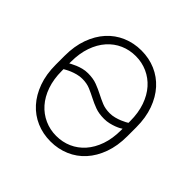

<svg xmlns="http://www.w3.org/2000/svg" viewBox="-176 -881 1062 1062"><g transform="rotate(45 355.0 -350.0)"><path d="M355 6Q295 6 244 -16Q193 -38 155.5 -79.5Q118 -121 96.5 -180.5Q75 -240 75 -315V-385Q75 -460 96.5 -519.5Q118 -579 155.5 -620.5Q193 -662 244.5 -684Q296 -706 355 -706Q415 -706 466 -684Q517 -662 554.5 -620.5Q592 -579 613.5 -519.5Q635 -460 635 -385V-315Q635 -240 613.5 -180.5Q592 -121 554.5 -79.5Q517 -38 465.5 -16Q414 6 355 6ZM355 -38Q404 -38 446 -56.5Q488 -75 519.5 -110.5Q551 -146 569 -197.5Q587 -249 587 -315V-326Q585 -324 575 -318.5Q565 -313 549.5 -307Q534 -301 515 -296.5Q496 -292 476 -292Q435 -292 405.5 -303Q376 -314 350 -327.5Q324 -341 297 -352.5Q270 -364 235 -364Q215 -364 196 -359Q177 -354 161.5 -347.5Q146 -341 135.5 -335Q125 -329 123 -328V-315Q123 -250 141 -198.5Q159 -147 190.5 -111.5Q222 -76 264.5 -57Q307 -38 355 -38ZM476 -336Q495 -336 514 -341Q533 -346 548.5 -352.5Q564 -359 574 -364.5Q584 -370 587 -372V-385Q587 -450 569 -501.5Q551 -553 519.5 -588.5Q488 -624 445.5 -643Q403 -662 355 -662Q306 -662 264 -643.5Q222 -625 190.5 -589.5Q159 -554 141 -502.5Q123 -451 123 -385V-373Q125 -374 135 -379.5Q145 -385 160.5 -391.5Q176 -398 195 -403Q214 -408 235 -408Q276 -408 306 -396.5Q336 -385 362 -371.5Q388 -358 414.5 -347Q441 -336 476 -336Z"/></g></svg>

Font: PT Root UI Web Light
Style: Regular
Weight: 300
Designer: Vitaly Kuzmin
Foundry: ParaType Ltd.
Version: Version 1.000W